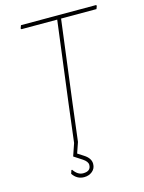

<svg xmlns="http://www.w3.org/2000/svg" viewBox="-122 -709 718 959"><g transform="rotate(-15 237.0 -229.5)"><path d="M207 0 188 55 219 75Q252 96 252 125Q252 149 234.5 163.5Q217 178 192 178Q155 178 133 145L139 127H143Q164 158 192 158Q232 158 232 125Q232 108 208 92L165 64L187 0L211 -195L265 -617H80L77 -621L83 -637H471L474 -633L468 -617H285L231 -195Z"/></g></svg>

Font: Alegreya Sans SC Thin
Style: Italic
Weight: 100
Italic angle: -7°
Designer: Juan Pablo del Peral
Foundry: Huerta Tipografica
Version: Version 2.007